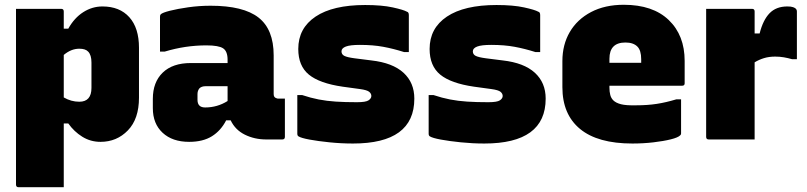

<svg xmlns="http://www.w3.org/2000/svg" viewBox="-20 -584 3380 804"><path d="M47 -547H236Q247 -547 247 -536V-464H266Q291 -509 328.5 -533Q366 -557 409 -557Q481 -557 521.5 -512Q562 -467 562 -384V-175Q562 -86 515.5 -38Q469 10 401 10Q359 10 324.5 -11.5Q290 -33 266 -67H247V200H58Q47 200 47 189ZM312 -380Q278 -380 247 -354V-176Q278 -158 312 -158Q363 -158 363 -216V-322Q363 -354 349 -368Q338 -380 312 -380Z M1126 -352V-190Q1126 -176 1137 -173Q1141 -171 1145 -171H1173V-11Q1173 0 1162 0H1095Q1046 0 1005.5 -20Q965 -40 946 -80H927Q905 -37 867.5 -13.5Q830 10 772 10Q702 10 661 -28Q620 -66 620 -131V-170Q620 -240 661.5 -280Q703 -320 779 -320H933V-334Q933 -369 914.5 -381.5Q896 -394 844 -394Q756 -394 670 -368H650V-514Q650 -521 653 -524Q660 -531 691.5 -539Q723 -547 768.5 -553.5Q814 -560 862 -560Q999 -560 1062.5 -510.5Q1126 -461 1126 -352ZM807 -166Q807 -134 839 -134Q890 -134 933 -161V-223H841Q824 -223 815 -214Q807 -204 807 -190Z M1475 -156Q1512 -156 1523.5 -164Q1535 -172 1535 -182Q1535 -192 1526 -199.5Q1517 -207 1488 -211L1415 -221Q1318 -235 1273.5 -271.5Q1229 -308 1229 -379Q1229 -466 1301.5 -514.5Q1374 -563 1509 -563Q1579 -563 1624.5 -553Q1670 -543 1684 -535Q1692 -533 1692 -521V-366H1672Q1628 -380 1585 -388Q1542 -396 1487 -396Q1446 -396 1428 -389Q1410 -382 1410 -369Q1410 -356 1422 -350Q1434 -344 1464 -340L1535 -331Q1624 -321 1669.5 -279.5Q1715 -238 1715 -171Q1715 17 1458 17Q1409 17 1360 12Q1311 7 1276 0.5Q1241 -6 1230 -13Q1225 -16 1225 -24V-186H1245Q1281 -174 1314.5 -167.5Q1348 -161 1386.5 -158.5Q1425 -156 1475 -156Z M2025 -156Q2062 -156 2073.5 -164Q2085 -172 2085 -182Q2085 -192 2076 -199.5Q2067 -207 2038 -211L1965 -221Q1868 -235 1823.5 -271.5Q1779 -308 1779 -379Q1779 -466 1851.5 -514.5Q1924 -563 2059 -563Q2129 -563 2174.5 -553Q2220 -543 2234 -535Q2242 -533 2242 -521V-366H2222Q2178 -380 2135 -388Q2092 -396 2037 -396Q1996 -396 1978 -389Q1960 -382 1960 -369Q1960 -356 1972 -350Q1984 -344 2014 -340L2085 -331Q2174 -321 2219.5 -279.5Q2265 -238 2265 -171Q2265 17 2008 17Q1959 17 1910 12Q1861 7 1826 0.5Q1791 -6 1780 -13Q1775 -16 1775 -24V-186H1795Q1831 -174 1864.5 -167.5Q1898 -161 1936.5 -158.5Q1975 -156 2025 -156Z M2592 -564Q2714 -564 2780.5 -500Q2847 -436 2847 -329V-235Q2847 -225 2836 -225H2532V-217Q2532 -200 2535.5 -186.5Q2539 -173 2548 -164Q2559 -153 2580.5 -147.5Q2602 -142 2643 -143Q2691 -143 2730 -149Q2769 -155 2812 -168H2832V-25Q2832 -20 2828 -17Q2819 -8 2789 -0.5Q2759 7 2716.5 12Q2674 17 2628 17Q2483 17 2409 -44Q2335 -105 2335 -219V-328Q2335 -397 2366 -450Q2397 -503 2455 -533.5Q2513 -564 2592 -564ZM2599 -406Q2532 -406 2532 -338V-321H2665V-336Q2665 -373 2649 -389Q2632 -406 2599 -406Z M3140 0H2948Q2937 0 2937 -11V-547H3129Q3140 -547 3140 -536V-444H3161Q3175 -500 3202.5 -528.5Q3230 -557 3277 -557Q3293 -557 3301 -554Q3309 -551 3312 -548Q3317 -543 3317 -536V-336H3297Q3280 -341 3262.5 -344Q3245 -347 3226 -347Q3200 -347 3179 -340.5Q3158 -334 3140 -323Z"/></svg>

Font: Recursive Sn Lnr St Blk
Style: Regular
Weight: 900
Version: Version 1.079;hotconv 1.0.112;makeotfexe 2.5.65598; ttfautoh